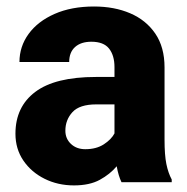

<svg xmlns="http://www.w3.org/2000/svg" viewBox="-20 -558 573 588"><path d="M352.1 0Q342.8 -19 337.4 -48.8Q316.9 -24.4 285.6 -7.3Q254.4 9.8 206.5 9.8Q157.2 9.8 116.5 -10.5Q75.7 -30.8 51.5 -66.4Q27.3 -102.1 27.3 -148.4Q27.3 -231 88.1 -276.6Q148.9 -322.3 273.4 -322.3H330.6V-352.5Q330.6 -388.2 314 -409.2Q297.4 -430.2 259.8 -430.2Q228 -430.2 210 -414.1Q191.9 -397.9 191.9 -368.2H39.6Q39.6 -415.5 67.6 -454.1Q95.7 -492.7 147.2 -515.4Q198.7 -538.1 268.1 -538.1Q330.1 -538.1 378.7 -517.3Q427.2 -496.6 455.6 -455.1Q483.9 -413.6 483.9 -351.6V-130.4Q483.9 -83 489.5 -55.7Q495.1 -28.3 505.9 -8.3V0ZM241.2 -101.1Q274.9 -101.1 297.9 -116Q320.8 -130.9 330.6 -149.4V-238.3H274.9Q223.6 -238.3 201.9 -214.6Q180.2 -190.9 180.2 -157.7Q180.2 -133.3 197.3 -117.2Q214.4 -101.1 241.2 -101.1Z"/></svg>

Font: Vazirmatn UI FD ExtraBold
Style: Regular
Weight: 800
Designer: Saber Rastikerdar
Foundry: Saber Rastikerdar
Version: Version 33.003